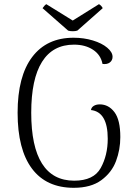

<svg xmlns="http://www.w3.org/2000/svg" viewBox="-20 -883 654 916"><path d="M64 -345Q64 -519 133.5 -611Q203 -703 331 -703Q380 -703 423 -690Q466 -677 491.5 -655.5Q517 -634 517 -612Q517 -595 504 -585Q491 -575 469 -578Q461 -621 424 -645.5Q387 -670 333 -670Q232 -670 180.5 -588Q129 -506 129 -345Q129 -184 180.5 -102.5Q232 -21 334 -21Q427 -21 460.5 -81.5Q494 -142 494 -221Q494 -349 414 -358Q416 -371 427.5 -378Q439 -385 456 -385Q498 -385 526 -348Q554 -311 554 -229Q554 -169 533.5 -114.5Q513 -60 463.5 -23.5Q414 13 332 13Q201 13 132.5 -78.5Q64 -170 64 -345ZM327 -734Q314 -734 305 -737L183 -844Q186 -849 191.5 -855Q197 -861 201 -863L327 -785L452 -863Q457 -861 462.5 -855Q468 -849 470 -844L349 -737Q340 -734 327 -734Z"/></svg>

Font: Arima Madurai Light
Style: Regular
Weight: 300
Designer: Joana Correia and Natanael Gama
Foundry: NDISCOVER
Version: Version 1.020